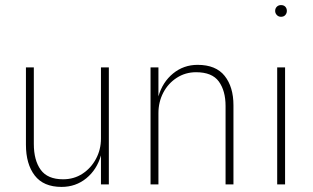

<svg xmlns="http://www.w3.org/2000/svg" viewBox="-20 -725 1231 755"><path d="M113 -159V-460H82V-156Q82 -80 116.5 -35Q151 10 222 10Q278 10 319.5 -24Q361 -58 377 -114V0H408V-460H377V-180Q377 -137 357.5 -100.5Q338 -64 304.5 -42Q271 -20 228 -20Q167 -20 140 -57.5Q113 -95 113 -159Z M867 -308V0H898V-311Q898 -383 863.5 -426.5Q829 -470 757 -470Q702 -470 660.5 -436Q619 -402 603 -346V-460H572V0H603V-280Q603 -324 622 -360.5Q641 -397 675 -419Q709 -441 751 -441Q814 -441 840.5 -404.5Q867 -368 867 -308Z M1062 -682Q1062 -673 1068.5 -666Q1075 -659 1085 -659Q1096 -659 1102 -666Q1108 -673 1108 -682Q1108 -692 1102 -698.5Q1096 -705 1085 -705Q1075 -705 1068.5 -698.5Q1062 -692 1062 -682ZM1070 -460V0H1101V-460Z"/></svg>

Font: Jost ExtraLight
Style: Regular
Weight: 250
Version: Version 3.710